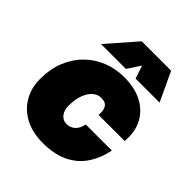

<svg xmlns="http://www.w3.org/2000/svg" viewBox="-216 -928 1081 1081"><g transform="rotate(45 325.0 -387.5)"><path d="M299 12Q218 12 158.5 -19Q99 -50 66.5 -105.5Q34 -161 34 -232Q34 -312 59.5 -375Q85 -438 130.5 -483Q176 -528 235.5 -551.5Q295 -575 362 -575Q446 -575 505.5 -544Q565 -513 595 -456.5Q625 -400 618 -322H410Q414 -358 401.5 -379.5Q389 -401 354 -401Q332 -401 314 -389.5Q296 -378 282.5 -357Q269 -336 261.5 -306Q254 -276 254 -239Q254 -203 272 -180.5Q290 -158 318 -158Q348 -158 369 -177Q390 -196 397 -233H605Q590 -159 553 -104Q516 -49 453.5 -18.5Q391 12 299 12ZM138 -614 289 -787H523L604 -614H413L387 -692L336 -614Z"/></g></svg>

Font: Azeret Mono Thin Black
Style: Italic
Weight: 900
Italic angle: -12°
Version: Version 1.002